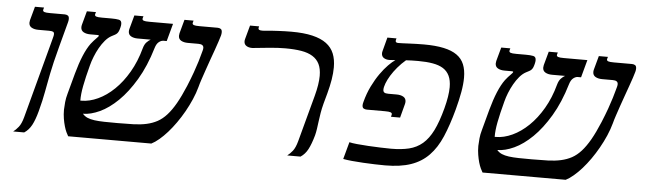

<svg xmlns="http://www.w3.org/2000/svg" viewBox="-40 -678 2770 822"><g transform="rotate(5 1344.5 -267.0)"><path d="M136.2 -96.2Q126 -58.1 113.8 -35.4Q101.6 -12.7 82 0H34.7Q45.9 -8.3 57.1 -22.2Q68.4 -36.1 76.2 -64.9L162.6 -388.2Q166.5 -403.8 169.4 -414.1Q172.4 -424.3 172.4 -430.2Q172.4 -438 167.2 -440.4Q162.1 -442.9 149.4 -442.9H104Q86.4 -442.9 75 -449.5Q63.5 -456.1 63.5 -470.2Q63.5 -475.1 64.9 -481L81.1 -540H120.1L117.7 -531.7Q117.2 -530.8 117.2 -528.3Q117.2 -523.4 123.3 -521Q129.4 -518.6 147.9 -518.6H210.9Q218.3 -518.6 224.1 -515.1Q230 -511.7 230 -500.5Q230 -494.1 228 -486.8L199.2 -378.9Q189 -340.8 182.1 -312Q175.3 -283.2 170.7 -260.3Q166 -237.3 162.6 -218.3Q159.2 -199.2 155.5 -180.7Q151.9 -162.1 147.5 -141.8Q143.1 -121.6 136.2 -96.2Z M556.2 -402.8Q561 -420.4 569.8 -429.4Q578.6 -438.5 586.9 -442.9H531.2Q513.7 -442.9 502.2 -449.5Q490.7 -456.1 490.7 -470.2Q490.7 -475.1 492.2 -481L508.3 -540H547.4L544.9 -531.7Q544.4 -530.8 544.4 -528.3Q544.4 -523.4 550.5 -521Q556.6 -518.6 575.2 -518.6H676.3L655.8 -442.9H641.6Q632.3 -442.9 622.3 -435.1Q612.3 -427.2 606.9 -409.2Q583 -329.1 548.3 -271Q513.7 -212.9 475.1 -175.3Q436.5 -137.7 397.5 -119.6Q358.4 -101.6 325.7 -101.6Q334.5 -91.3 346.9 -85.9Q359.4 -80.6 377.4 -78.1Q395.5 -75.7 419.7 -75.2Q443.8 -74.7 476.1 -74.7Q514.6 -74.7 545.4 -75.7Q576.2 -76.7 601.3 -82.3Q626.5 -87.9 647.2 -99.1Q668 -110.4 686.5 -130.9Q705.1 -151.4 722.9 -182.6Q740.7 -213.9 759.8 -259.3Q773.4 -292.5 783.2 -319.8Q793 -347.2 799.1 -367.4Q805.2 -387.7 808.3 -399.9Q811.5 -412.1 812.5 -415Q814.5 -421.4 814.5 -427.2Q814.5 -442.9 792 -442.9H746.6Q729 -442.9 717.5 -449.5Q706.1 -456.1 706.1 -470.2Q706.1 -475.1 707.5 -481L723.6 -540H762.7L760.3 -531.7Q759.8 -530.8 759.8 -528.3Q759.8 -523.4 765.9 -521Q772 -518.6 790.5 -518.6H868.2Q875.5 -518.6 881.3 -515.1Q887.2 -511.7 887.2 -500.5Q887.2 -494.1 885.3 -486.8Q882.8 -477.5 877.2 -460.7Q871.6 -443.8 864.3 -423.1Q856.9 -402.3 848.6 -379.4Q840.3 -356.4 832.8 -334.2Q825.2 -312 818.6 -292.5Q812 -272.9 808.6 -259.3Q801.3 -232.4 789.3 -204.8Q777.3 -177.2 762.5 -150.9Q747.6 -124.5 730.7 -100.6Q713.9 -76.7 696.3 -56.9Q678.7 -37.1 661.4 -22.5Q644 -7.8 628.4 0H271Q267.1 -6.3 262.2 -16.8Q257.3 -27.3 253.2 -41.7Q249 -56.2 246.1 -73.7Q243.2 -91.3 243.2 -111.8Q243.7 -127.4 245.4 -144.8Q247.1 -162.1 252.4 -180.7L276.4 -269.5Q301.3 -360.4 332 -402.3Q337.9 -410.2 343.8 -416.5Q349.6 -422.9 354.2 -427.5Q358.9 -432.1 361.6 -435.3Q364.3 -438.5 364.3 -440.4Q364.3 -442.9 358.4 -442.9H327.1Q309.6 -442.9 298.1 -449.5Q286.6 -456.1 286.6 -470.2Q286.6 -475.1 288.1 -481L304.2 -540H343.3L340.8 -531.7Q340.3 -530.8 340.3 -528.3Q340.3 -523.4 346.4 -521Q352.5 -518.6 371.1 -518.6H411.6Q432.1 -518.6 443.8 -516.1Q455.6 -513.7 455.6 -499Q455.6 -495.6 455.1 -491.7Q454.6 -487.8 453.1 -482.4Q450.7 -472.7 448 -466.8Q445.3 -460.9 441.4 -457Q437.5 -453.1 431.9 -450.2Q426.3 -447.3 418 -442.9Q404.3 -435.5 391.6 -420.7Q378.9 -405.8 368.4 -387.2Q357.9 -368.7 349.9 -348.4Q341.8 -328.1 337.4 -310.5Q323.2 -257.3 316.2 -220.2Q309.1 -183.1 309.6 -156.7H314Q348.6 -156.7 385 -173.6Q421.4 -190.4 454.3 -222.2Q487.3 -253.9 513.9 -299.6Q540.5 -345.2 556.2 -402.8Z M1348.1 -234.9Q1342.3 -212.9 1339.1 -193.6Q1335.9 -174.3 1333.7 -157Q1331.5 -139.6 1329.3 -124.5Q1327.1 -109.4 1323.7 -96.2Q1313 -58.1 1301 -35.4Q1289.1 -12.7 1269.5 0H1212.4Q1223.6 -8.3 1234.9 -22.2Q1246.1 -36.1 1253.9 -64.9L1307.6 -264.6Q1321.3 -315.9 1321.3 -351.6Q1321.3 -381.8 1311.5 -401.9Q1301.8 -421.9 1282.2 -434.1Q1262.7 -446.3 1233.4 -451.2Q1204.1 -456.1 1165 -456.1Q1135.7 -456.1 1100.1 -452.9Q1064.5 -449.7 1029.3 -445.8Q1026.9 -445.3 1025.1 -445.3Q1023.4 -445.3 1021.5 -445.3Q1007.3 -445.3 997.6 -451.7Q987.8 -458 987.8 -471.2Q987.8 -475.6 989.3 -481L1005.4 -540H1044.4L1043 -534.7Q1042.5 -533.2 1042.5 -531.2Q1042.5 -527.3 1046.1 -525.1Q1049.8 -522.9 1060.1 -522.9Q1062.5 -522.9 1066.2 -523.2Q1069.8 -523.4 1073.7 -523.9Q1100.1 -526.4 1129.2 -527.8Q1158.2 -529.3 1184.6 -529.3Q1237.8 -529.3 1274.9 -520.5Q1312 -511.7 1335 -494.6Q1357.9 -477.5 1368.2 -452.1Q1378.4 -426.8 1378.4 -393.1Q1378.4 -368.7 1373.8 -340.3Q1369.1 -312 1360.4 -279.8Z M1914.1 -259.3Q1895.5 -190.4 1874 -140.4Q1852.5 -90.3 1821 -57.9Q1789.6 -25.4 1744.4 -9.8Q1699.2 5.9 1633.3 5.9Q1614.3 5.9 1589.1 5.1Q1564 4.4 1538.8 2.9Q1513.7 1.5 1490.7 -0.7Q1467.8 -2.9 1452.6 -5.9L1472.7 -79.6Q1483.9 -76.7 1506.1 -74.5Q1528.3 -72.3 1554.4 -70.8Q1580.6 -69.3 1606.9 -68.4Q1633.3 -67.4 1652.8 -67.4Q1696.8 -67.4 1729.7 -75.4Q1762.7 -83.5 1787.6 -104.7Q1812.5 -126 1831.1 -163.3Q1849.6 -200.7 1865.2 -259.3Q1879.9 -314.9 1879.9 -351.6Q1879.9 -380.9 1870.6 -400.4Q1861.3 -419.9 1843.3 -431.2Q1825.2 -442.4 1798.3 -447Q1771.5 -451.7 1735.8 -451.7Q1706.1 -451.7 1683.6 -450.2Q1664.6 -434.1 1648.7 -415.3Q1632.8 -396.5 1621.6 -378.2Q1610.4 -359.9 1604.2 -343.5Q1598.1 -327.1 1598.1 -316.4Q1598.1 -308.1 1603.3 -304.4Q1608.4 -300.8 1620.6 -300.8H1656.2Q1673.8 -300.8 1685.3 -294.2Q1696.8 -287.6 1696.8 -273.4Q1696.8 -268.6 1695.3 -262.7L1679.7 -203.6H1640.6L1642.6 -211.9Q1643.1 -212.9 1643.1 -215.3Q1643.1 -220.2 1636.7 -222.7Q1630.4 -225.1 1612.3 -225.1H1534.7Q1527.3 -225.1 1521.2 -228.5Q1515.1 -231.9 1515.1 -242.7Q1515.1 -248 1517.6 -256.8Q1527.3 -293.9 1542.7 -325.2Q1558.1 -356.4 1575.2 -380.6Q1592.3 -404.8 1608.9 -421.6Q1625.5 -438.5 1638.2 -446.8Q1622.6 -445.3 1611.8 -445.3Q1597.7 -445.3 1588.1 -451.7Q1578.6 -458 1578.6 -471.2Q1578.6 -475.6 1580.1 -481L1595.7 -540H1634.8L1633.3 -534.7Q1632.3 -530.8 1632.3 -529.3Q1632.3 -525.4 1635 -523.2Q1637.7 -521 1644.5 -521Q1651.9 -521 1663.8 -521.5Q1675.8 -522 1690.4 -522.7Q1705.1 -523.4 1721.4 -523.9Q1737.8 -524.4 1753.9 -524.4Q1804.2 -524.4 1839.4 -516.8Q1874.5 -509.3 1896.2 -493.9Q1918 -478.5 1927.7 -454.6Q1937.5 -430.7 1937.5 -397.9Q1937.5 -370.1 1931.4 -335.7Q1925.3 -301.3 1914.1 -259.3Z M2336.9 -402.8Q2341.8 -420.4 2350.6 -429.4Q2359.4 -438.5 2367.7 -442.9H2312Q2294.4 -442.9 2283 -449.5Q2271.5 -456.1 2271.5 -470.2Q2271.5 -475.1 2272.9 -481L2289.1 -540H2328.1L2325.7 -531.7Q2325.2 -530.8 2325.2 -528.3Q2325.2 -523.4 2331.3 -521Q2337.4 -518.6 2356 -518.6H2457L2436.5 -442.9H2422.4Q2413.1 -442.9 2403.1 -435.1Q2393.1 -427.2 2387.7 -409.2Q2363.8 -329.1 2329.1 -271Q2294.4 -212.9 2255.9 -175.3Q2217.3 -137.7 2178.2 -119.6Q2139.2 -101.6 2106.4 -101.6Q2115.2 -91.3 2127.7 -85.9Q2140.1 -80.6 2158.2 -78.1Q2176.3 -75.7 2200.4 -75.2Q2224.6 -74.7 2256.8 -74.7Q2295.4 -74.7 2326.2 -75.7Q2356.9 -76.7 2382.1 -82.3Q2407.2 -87.9 2428 -99.1Q2448.7 -110.4 2467.3 -130.9Q2485.8 -151.4 2503.7 -182.6Q2521.5 -213.9 2540.5 -259.3Q2554.2 -292.5 2564 -319.8Q2573.7 -347.2 2579.8 -367.4Q2585.9 -387.7 2589.1 -399.9Q2592.3 -412.1 2593.3 -415Q2595.2 -421.4 2595.2 -427.2Q2595.2 -442.9 2572.8 -442.9H2527.3Q2509.8 -442.9 2498.3 -449.5Q2486.8 -456.1 2486.8 -470.2Q2486.8 -475.1 2488.3 -481L2504.4 -540H2543.5L2541 -531.7Q2540.5 -530.8 2540.5 -528.3Q2540.5 -523.4 2546.6 -521Q2552.7 -518.6 2571.3 -518.6H2648.9Q2656.2 -518.6 2662.1 -515.1Q2668 -511.7 2668 -500.5Q2668 -494.1 2666 -486.8Q2663.6 -477.5 2658 -460.7Q2652.3 -443.8 2645 -423.1Q2637.7 -402.3 2629.4 -379.4Q2621.1 -356.4 2613.5 -334.2Q2606 -312 2599.4 -292.5Q2592.8 -272.9 2589.4 -259.3Q2582 -232.4 2570.1 -204.8Q2558.1 -177.2 2543.2 -150.9Q2528.3 -124.5 2511.5 -100.6Q2494.6 -76.7 2477.1 -56.9Q2459.5 -37.1 2442.1 -22.5Q2424.8 -7.8 2409.2 0H2051.8Q2047.9 -6.3 2043 -16.8Q2038.1 -27.3 2033.9 -41.7Q2029.8 -56.2 2026.9 -73.7Q2023.9 -91.3 2023.9 -111.8Q2024.4 -127.4 2026.1 -144.8Q2027.8 -162.1 2033.2 -180.7L2057.1 -269.5Q2082 -360.4 2112.8 -402.3Q2118.7 -410.2 2124.5 -416.5Q2130.4 -422.9 2135 -427.5Q2139.6 -432.1 2142.3 -435.3Q2145 -438.5 2145 -440.4Q2145 -442.9 2139.2 -442.9H2107.9Q2090.3 -442.9 2078.9 -449.5Q2067.4 -456.1 2067.4 -470.2Q2067.4 -475.1 2068.8 -481L2085 -540H2124L2121.6 -531.7Q2121.1 -530.8 2121.1 -528.3Q2121.1 -523.4 2127.2 -521Q2133.3 -518.6 2151.9 -518.6H2192.4Q2212.9 -518.6 2224.6 -516.1Q2236.3 -513.7 2236.3 -499Q2236.3 -495.6 2235.8 -491.7Q2235.4 -487.8 2233.9 -482.4Q2231.4 -472.7 2228.8 -466.8Q2226.1 -460.9 2222.2 -457Q2218.3 -453.1 2212.6 -450.2Q2207 -447.3 2198.7 -442.9Q2185.1 -435.5 2172.4 -420.7Q2159.7 -405.8 2149.2 -387.2Q2138.7 -368.7 2130.6 -348.4Q2122.6 -328.1 2118.2 -310.5Q2104 -257.3 2096.9 -220.2Q2089.8 -183.1 2090.3 -156.7H2094.7Q2129.4 -156.7 2165.8 -173.6Q2202.1 -190.4 2235.1 -222.2Q2268.1 -253.9 2294.7 -299.6Q2321.3 -345.2 2336.9 -402.8Z"/></g></svg>

Font: Arian AMU Serif
Style: Italic
Weight: 400
Italic angle: -15°
Designer: Ruben Hakobyan (Tarumian)
Foundry: Ruben Hakobyan (Tarumian)
Version: Version 1.002